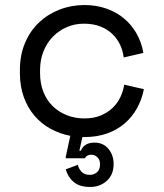

<svg xmlns="http://www.w3.org/2000/svg" viewBox="-20 -530 652 762"><path d="M551 -176Q543 -135 523.5 -100Q504 -65 474 -39.5Q444 -14 404 0Q364 14 315 14H307L295 68H301Q314 36 355 36Q390 36 410.5 61Q431 86 431 121Q431 163 404 187.5Q377 212 338 212Q295 212 272 192Q249 172 241 142L289 124Q292 139 303.5 151.5Q315 164 337 164Q352 164 364.5 154Q377 144 377 122Q377 104 366.5 94Q356 84 342 84Q324 84 317 98H241V92L259 9Q217 1 180.5 -19Q144 -39 117 -70.5Q90 -102 74.5 -144.5Q59 -187 59 -240V-252Q59 -312 79.5 -360Q100 -408 135 -441Q170 -474 216.5 -492Q263 -510 315 -510Q362 -510 402 -496Q442 -482 472.5 -456.5Q503 -431 522.5 -396Q542 -361 549 -320L471 -302Q468 -328 456.5 -352.5Q445 -377 425.5 -395.5Q406 -414 378 -425Q350 -436 313 -436Q277 -436 245.5 -422.5Q214 -409 190 -384.5Q166 -360 152.5 -326Q139 -292 139 -252V-240Q139 -198 152.5 -164.5Q166 -131 190 -108Q214 -85 246 -72.5Q278 -60 315 -60Q352 -60 379.5 -71.5Q407 -83 426.5 -101.5Q446 -120 457.5 -144Q469 -168 473 -194Z"/></svg>

Font: Space Mono
Style: Regular
Weight: 400
Monospace: yes
Designer: Colophon Foundry / Benjamin Critton
Foundry: Colophon Foundry
Version: Version 1.000;PS 1.003;hotconv 1.0.81;makeotf.lib2.5.63406